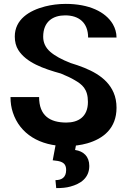

<svg xmlns="http://www.w3.org/2000/svg" viewBox="-20 -741 654 987"><path d="M34 -242C34 -213 38 -187 46 -163C82 -53 184 10 321 10C360 10 396 5 428 -4C512 -28 579 -82 579 -187C579 -216 574 -242 564 -265C528 -349 438 -388 343 -417C297 -435 262 -454 238 -475C214 -496 202 -522 202 -552C202 -631 253 -662 315 -662C386 -662 433 -624 433 -548H579C579 -573 572 -596 560 -617C522 -681 437 -721 318 -721C279 -721 244 -716 212 -708C130 -687 56 -641 56 -553C56 -527 62 -503 74 -484C115 -419 203 -388 293 -363C322 -351 346 -340 364 -329C402 -307 432 -284 432 -217C432 -140 382 -111 321 -111C236 -111 181 -147 181 -242ZM251 83C288 87 320 90 320 133C320 172 296 185 265 185L269 226C297 226 321 224 342 218C394 204 439 174 439 112C439 63 409 36 366 30L371 3H266Z"/></svg>

Font: Aerodynamic
Style: Regular
Weight: 500
Designer: Google
Version: Version 2.000980; 2014